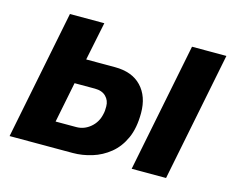

<svg xmlns="http://www.w3.org/2000/svg" viewBox="-79 -640 929 755"><g transform="rotate(15 385.0 -262.5)"><path d="M14 0 119 -525H259L227 -369H344Q414 -369 452 -329Q490 -289 490 -221Q490 -160 471 -118Q452 -76 420 -50Q388 -24 349 -12Q310 0 271 0ZM174 -102H258Q290 -102 315.5 -123.5Q341 -145 348 -179Q350 -187 350.5 -194Q351 -201 351 -211Q351 -235 335 -251Q319 -267 290 -267H207ZM511 0 616 -525H756L651 0Z"/></g></svg>

Font: IBM Plex Sans
Style: Italic
Weight: 400
Italic angle: -11.31°
Designer: Mike Abbink, Paul van der Laan, Pieter van Rosmalen
Foundry: Bold Monday
Version: Version 3.201